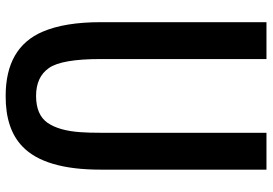

<svg xmlns="http://www.w3.org/2000/svg" viewBox="-156 -758 924 651"><g transform="rotate(90 305.5 -433.0)"><path d="M555.7 -312.5Q555.7 -123 477.5 -47.9Q418 9.8 305.7 9.3Q141.6 9.3 87.9 -116.2Q55.7 -191.4 55.7 -312.5V-875H180.7V-312.5Q180.7 -181.2 210.9 -137.7Q241.2 -93.8 305.7 -93.8Q369.6 -93.8 397 -132.8Q423.8 -171.9 428.7 -244.6Q430.7 -272 430.7 -312.5V-875H555.7Z"/></g></svg>

Font: Oswald
Style: Book
Weight: 400
Designer: vernon adams
Foundry: vernon adams
Version: Version 1.000